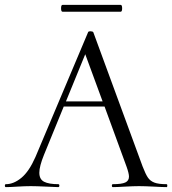

<svg xmlns="http://www.w3.org/2000/svg" viewBox="-32 -766 705 786"><path d="M650 0Q633 0 599 -2Q559 -4 537 -4Q515 -4 479 -2Q447 0 430 0Q426 0 426 -6Q426 -12 430 -12Q466 -12 481 -19Q496 -26 496 -43Q496 -56 486 -84L396 -330H229L148 -132Q129 -85 129 -59Q129 -32 148.5 -22Q168 -12 207 -12Q211 -12 211 -6Q211 0 206 0Q194 0 158 -2Q116 -4 94 -4Q70 -4 38 -2Q10 0 -8 0Q-12 0 -12 -6Q-12 -12 -8 -12Q24 -12 55.5 -38Q87 -64 113 -123L329 -635Q331 -638 338 -638Q347 -638 350 -634L552 -84Q564 -53 573.5 -39Q583 -25 600 -18.5Q617 -12 650 -12Q653 -12 653 -6Q653 0 650 0ZM238 -351H388L317 -544ZM218 -732Q218 -746 224 -746H462Q468 -746 468 -732Q468 -718 462 -718H224Q218 -718 218 -732Z"/></svg>

Font: Cormorant Upright
Style: Regular
Weight: 400
Designer: Christian Thalmann (Catharsis Fonts)
Foundry: Catharsis Fonts
Version: Version 3.302